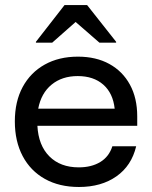

<svg xmlns="http://www.w3.org/2000/svg" viewBox="-20 -736 607 766"><path d="M295 10Q216.7 10 159.2 -22.1Q101.7 -54.2 70.4 -113.3Q39.2 -172.5 39.2 -251.7Q39.2 -330.8 70.4 -388.8Q101.7 -446.7 158.3 -478.3Q215 -510 290.8 -510Q363.3 -510 416.2 -480.8Q469.2 -451.7 498.3 -398.3Q527.5 -345 527.5 -271.7V-234.2H129.2Q133.3 -155.8 177.1 -112.1Q220.8 -68.3 294.2 -68.3Q345 -68.3 380 -89.6Q415 -110.8 428.3 -152.5H523.3Q505 -75 444.6 -32.5Q384.2 10 295 10ZM132.5 -302.5H437.5Q430.8 -364.2 392.1 -398.3Q353.3 -432.5 290 -432.5Q227.5 -432.5 185.8 -398.3Q144.2 -364.2 132.5 -302.5ZM123.3 -565.8V-569.2L237.5 -715.8H327.5L443.3 -569.2V-565.8H376.7L281.7 -648.3L188.3 -565.8Z"/></svg>

Font: Funnel Display Light
Style: Regular
Weight: 400
Version: Version 1.000